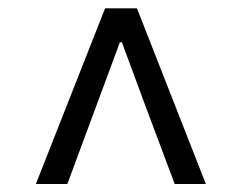

<svg xmlns="http://www.w3.org/2000/svg" viewBox="-20 -769 593 471"><path d="M316 -748.6 485 -317.6H408.6L334 -516.6L279 -665.2H274L219 -516.6L145.2 -317.6H68L237.8 -748.6Z"/></svg>

Font: 寒蝉端黑体 Light
Style: Regular
Weight: 300
Designer: ChillDuanSans {Warren2060}; 
Source Han Sans {Ryoko NISHIZUKA 西塚涼子 (kana, bopomofo & ideographs); Paul D. Hunt (Latin, G
Foundry: ChillType&Adobe
Version: Version 1.300;Glyphs 3.3 (3306)